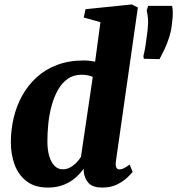

<svg xmlns="http://www.w3.org/2000/svg" viewBox="-20 -837 800 867"><path d="M503.5 -109.5Q501 -91.5 504.8 -81.8Q508.5 -72 520 -72Q527.5 -72 537.8 -76.5Q548 -81 565.5 -94L579 -60.5Q572.5 -52.5 555 -35.5Q537.5 -18.5 509 -4.2Q480.5 10 441.5 10Q400.5 10 381.2 -9.2Q362 -28.5 358 -63V-75.5Q344.5 -56 322.5 -36Q300.5 -16 269 -3Q237.5 10 196 10Q137.5 10 100.2 -18.5Q63 -47 46 -93.5Q29 -140 29 -194.5Q29 -251 41.8 -305Q54.5 -359 80.5 -405.8Q106.5 -452.5 145.8 -488.2Q185 -524 238.2 -544Q291.5 -564 359 -564Q370.5 -564 383.8 -562.5Q397 -561 409.5 -558.5L433.5 -737L358 -758L366.5 -795.5L575.5 -817L602.5 -803ZM399 -490Q388.5 -494.5 375.8 -497Q363 -499.5 348 -499.5Q312 -499.5 285.8 -481Q259.5 -462.5 241.8 -431Q224 -399.5 213.2 -360.2Q202.5 -321 198.2 -279Q194 -237 194 -198Q194 -160 202.5 -131.8Q211 -103.5 226.5 -88Q242 -72.5 263.5 -72.5Q280.5 -72.5 295.8 -80.5Q311 -88.5 324 -101.5Q337 -114.5 345.5 -128.5ZM700.5 -570 629.5 -571.5 627.5 -583.5Q633 -604.5 637.2 -631.8Q641.5 -659 646.5 -701Q650 -733 648 -754.5Q646 -776 642.5 -789.5L649 -810.5H757Q759.5 -800.5 760.2 -784Q761 -767.5 757.5 -738Q754 -700 744.2 -669.5Q734.5 -639 722.8 -614.5Q711 -590 700.5 -570Z"/></svg>

Font: Merriweather 28pt Black
Style: Italic
Weight: 900
Italic angle: -7.8°
Version: Version 2.101